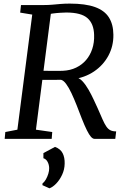

<svg xmlns="http://www.w3.org/2000/svg" viewBox="-20 -771 696 1066"><path d="M6 0 9.5 -38 76.5 -51 159 -690 92 -701 96.5 -743H224.5Q249 -743 271 -745Q293 -747 316.2 -749Q339.5 -751 367.5 -751Q454 -751 507 -732Q560 -713 584.5 -674.5Q609 -636 609.5 -578.5Q610.5 -515.5 582 -462.2Q553.5 -409 502 -374.2Q450.5 -339.5 382 -330.5L400 -339.5Q418.5 -340.5 436.8 -321.2Q455 -302 471.5 -273.2Q488 -244.5 501 -216Q514 -187.5 522.5 -169.5Q538.5 -132.5 549.5 -107.8Q560.5 -83 570.5 -68.5Q580.5 -54 593 -47.8Q605.5 -41.5 625 -41.5L620 0H505Q495.5 0 485.2 -11.2Q475 -22.5 462.5 -47.5Q450 -72.5 434 -113Q420.5 -149 406 -185.5Q391.5 -222 376.8 -253.5Q362 -285 347.2 -305Q332.5 -325 318.5 -328Q316 -328 301.8 -327.8Q287.5 -327.5 268.2 -327.5Q249 -327.5 230.2 -327.5Q211.5 -327.5 200 -327.5L207.5 -378Q218 -378 236.5 -377.8Q255 -377.5 274.5 -377.5Q294 -377.5 309.5 -377.5Q325 -377.5 329.5 -378Q370.5 -380 403 -395.8Q435.5 -411.5 458 -437.8Q480.5 -464 492.2 -499.5Q504 -535 502.5 -577Q501 -639 465.8 -670.2Q430.5 -701.5 348 -701.5Q338 -701.5 316.5 -700.2Q295 -699 274.2 -696.2Q253.5 -693.5 245 -690L266.5 -727.5L179.5 -51L270 -38L267 0ZM215.5 257 216 247.5Q226.5 239.5 234.8 225Q243 210.5 248.2 193.8Q253.5 177 253 162Q252.5 143 244.2 127.5Q236 112 221 107.5V79L285.5 44.5Q316 56 328 80Q340 104 339 137.5Q338.5 170 325 199Q311.5 228 292.2 248Q273 268 254.5 274.5Z"/></svg>

Font: Merriweather 28pt
Style: Italic
Weight: 400
Italic angle: -7.8°
Version: Version 2.101